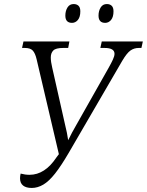

<svg xmlns="http://www.w3.org/2000/svg" viewBox="-20 -919 726 949"><path d="M137 10Q109 10 94 -2Q79 -14 79 -38Q79 -48 82 -61Q104 -55 126 -55Q202 -55 259 -141L271 -157L161 -626Q154 -656 142 -669Q130 -682 103 -682H89L96 -714H323L317 -682H292Q256 -682 243.5 -669.5Q231 -657 231 -635Q231 -614 238 -585L302 -301Q307 -280 310.5 -263.5Q314 -247 317 -226Q327 -247 336 -263.5Q345 -280 357 -301L517 -584Q530 -607 538 -624.5Q546 -642 546 -653Q546 -682 497 -682H476L483 -714H686L679 -682H666Q643 -682 625 -669.5Q607 -657 584 -618L320 -164Q282 -99 252 -61Q222 -23 194 -6.5Q166 10 137 10ZM500 -806Q467 -806 467 -842Q467 -865 477.5 -882Q488 -899 508 -899Q523 -899 532 -890.5Q541 -882 541 -863Q541 -835 529 -820.5Q517 -806 500 -806ZM336 -806Q303 -806 303 -842Q303 -865 313.5 -882Q324 -899 344 -899Q359 -899 368 -890.5Q377 -882 377 -863Q377 -835 365 -820.5Q353 -806 336 -806Z"/></svg>

Font: Noto Serif SemiCondensed Light
Style: Italic
Weight: 300
Width: 4
Italic angle: -12°
Designer: Monotype Design Team
Foundry: Monotype Imaging Inc.
Version: Version 2.013; ttfautohint (v1.8.4.7-5d5b)